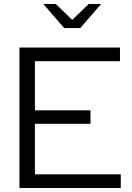

<svg xmlns="http://www.w3.org/2000/svg" viewBox="-20 -937 656 957"><path d="M77 0V-700H578V-632H154V-387H431V-320H154V-68H582V0ZM258 -917 340 -838 422 -917H484L380 -797H300L196 -917Z"/></svg>

Font: Red Hat Display
Style: Regular
Weight: 300
Designer: Pentagram, MCKL
Foundry: Pentagram, MCKL
Version: Version 1.023